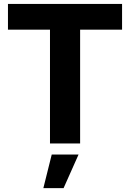

<svg xmlns="http://www.w3.org/2000/svg" viewBox="-20 -748 678 1001"><path d="M21.5 -727.5H616.4V-593.2H397.7V0H240.6V-593.2H21.5ZM249.7 57.6H389.6L311.4 233H206Z"/></svg>

Font: Intratopia Thin
Style: Regular
Weight: 100
Designer: Rasmus Andersson
Foundry: rsms
Version: Version 3.000;Glyphs 3.2.3 (3260)